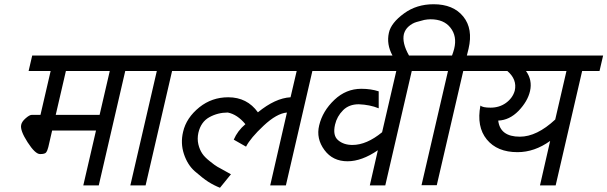

<svg xmlns="http://www.w3.org/2000/svg" viewBox="-20 -875 2866 906"><path d="M450 -333 498 -540H291L243 -333ZM80 -286Q83 -301 100 -316Q119 -333 130 -333H171L219 -540H115L132 -613H670L653 -540H571L446 0H373L433 -259H226L208 -181Q204 -164 197 -155Q191 -148 169 -148Q146 -148 110 -204Q74 -260 80 -286Z M879 -540H792L667 0H595L720 -540H633L650 -613H896Z M916 -248Q910 -220 916 -194Q922 -169 934 -151Q945 -134 969 -115Q995 -94 1006 -88Q1008 -87 1021.5 -79.5Q1035 -72 1044 -67Q1051 -63 1057.5 -59.5Q1064 -56 1067 -54L1070 -53L1018 11Q990 0 963 -17Q938 -33 899 -67Q865 -97 848 -148Q831 -199 844 -253Q859 -319 921 -369Q980 -416 1057 -416Q1146 -416 1197 -345Q1279 -412 1351 -416L1380 -540H859L876 -613H1552L1535 -540H1454L1329 0H1255L1334 -344Q1286 -340 1224 -282Q1162 -224 1141 -183L1083 -216Q1101 -258 1138 -289Q1100 -335 1055 -344Q1008 -344 968 -322Q928 -300 916 -248Z M1767 -364Q1725 -381 1673 -383Q1627 -383 1599 -355Q1570 -326 1561 -287Q1549 -235 1576 -213Q1602 -191 1643 -191Q1710 -191 1783 -251L1850 -540H1515L1532 -613H2044L2027 -540H1923L1798 0H1725L1763 -166Q1687 -114 1620 -114Q1550 -114 1511 -167Q1471 -221 1486 -283Q1502 -351 1558 -404Q1613 -456 1685 -456Q1730 -456 1767 -444Z M2026 -855Q2119 -855 2166 -797Q2213 -739 2191 -645Q2184 -616 2183 -613H2270L2253 -540H2166L2041 -1H1969L2094 -540H2007L2024 -613H2113Q2119 -629 2123 -644Q2138 -704 2105 -745Q2074 -784 2012 -784Q1998 -784 1982 -781Q1976 -780 1945 -771Q1925 -765 1908 -750Q1892 -736 1886 -715Q1876 -673 1910 -613H1832Q1803 -666 1815 -720Q1825 -767 1887 -812Q1946 -855 2026 -855Z M2433 -230Q2513 -230 2600 -311L2653 -540H2462Q2493 -497 2481 -445Q2470 -397 2427 -352Q2384 -308 2331 -306Q2340 -230 2433 -230ZM2409 -447Q2421 -500 2374 -540H2233L2250 -613H2826L2809 -540H2727L2602 0H2528L2576 -210Q2502 -157 2422 -157Q2326 -157 2277 -217Q2228 -277 2247 -377Q2257 -367 2295 -367Q2336 -367 2367 -389Q2399 -412 2409 -447Z"/></svg>

Font: Miedinger
Style: Italic
Weight: 400
Italic angle: -13°
Version: Version 001.000